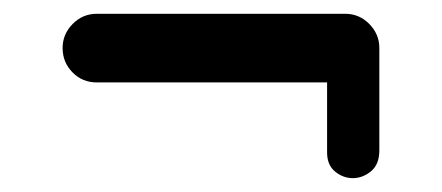

<svg xmlns="http://www.w3.org/2000/svg" viewBox="-20 -419 644 280"><path d="M494.6 -159.2Q480.5 -159.2 468.8 -168.7Q457 -178.2 457 -196.8V-298.8H121.1Q100.1 -298.8 85.7 -313.5Q71.3 -328.1 71.3 -349.1Q71.3 -369.1 85.9 -384Q100.6 -398.9 121.1 -398.9H483.4Q503.9 -398.9 518.6 -384Q533.2 -369.1 533.2 -349.1V-199.7Q533.2 -179.2 521 -169.2Q508.8 -159.2 494.6 -159.2Z"/></svg>

Font: Cutive
Style: Regular
Weight: 400
Version: Version 1.100; ttfautohint (v1.8.4.7-5d5b)